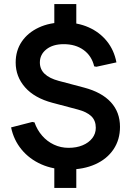

<svg xmlns="http://www.w3.org/2000/svg" viewBox="-20 -826 658 952"><path d="M249.3 106V-58H358.3V106ZM249.3 -648.3V-806H358.3V-648.3ZM316.3 14.7Q243.3 14.7 184.7 -11.3Q126 -37.3 87 -84.5Q48 -131.7 35 -194.3L140 -221.3L151 -219.3Q164 -182 188.7 -153.5Q213.3 -125 247.2 -109Q281 -93 320 -93Q359.7 -93 389.8 -105.7Q420 -118.3 437.5 -140.8Q455 -163.3 455 -192.3Q455 -228.3 432.7 -249.8Q410.3 -271.3 365.7 -283L240 -316.3Q151 -340 104.3 -393Q57.7 -446 57.7 -516Q57.7 -575 87.8 -619.5Q118 -664 172 -689.3Q226 -714.7 296.7 -714.7Q365 -714.7 419.5 -690.5Q474 -666.3 509.8 -622Q545.7 -577.7 557.3 -516.7L458 -495L447 -497Q434.7 -549 394.7 -578Q354.7 -607 296 -607Q242 -607 209.8 -581.3Q177.7 -555.7 177.7 -516.3Q177.7 -482.7 201.3 -460Q225 -437.3 271.3 -425L397 -391.7Q484.3 -368.7 529.7 -319.2Q575 -269.7 575 -197Q575 -133.3 542.8 -85.5Q510.7 -37.7 452.5 -11.5Q394.3 14.7 316.3 14.7Z"/></svg>

Font: Fustat
Style: Regular
Weight: 400
Designer: Mohamed Gaber, Khaled Hosny, Laura Garcia Mut
Foundry: Kief Type Foundry, Alif Type Foundry, Hard Type Foundry
Version: Version 1.007